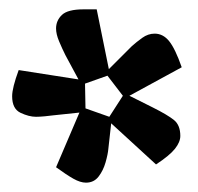

<svg xmlns="http://www.w3.org/2000/svg" viewBox="-20 -737 424 411"><path d="M164 -346Q152 -346 137 -354.5Q122 -363 100 -379L150 -496L93 -490Q87 -489 75.5 -488Q64 -487 57 -487Q42 -487 24 -495.5Q6 -504 6 -531Q6 -549 20 -587L148 -567L120 -619Q113 -633 106.5 -648.5Q100 -664 100 -676Q100 -693 112.5 -705Q125 -717 159 -717H187L213 -589L262 -638Q272 -647 284.5 -656Q297 -665 311 -665Q329 -665 342 -649Q355 -633 369 -593L257 -532L307 -507Q339 -491 352.5 -480Q366 -469 366 -446Q366 -433 354.5 -418.5Q343 -404 314 -385L218 -473L212 -419Q211 -407 206 -389.5Q201 -372 191 -359Q181 -346 164 -346ZM214 -487 243 -532 210 -575 162 -558 163 -505Z"/></svg>

Font: Faustina ExtraBold
Style: Italic
Weight: 800
Italic angle: -8°
Designer: Alfonso Garcia
Foundry: http://www.omnibus-type.com
Version: Version 1.200